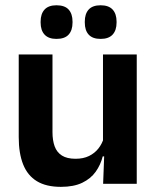

<svg xmlns="http://www.w3.org/2000/svg" viewBox="-20 -697 594 728"><path d="M179 -490.5V-195.5Q179 -165 187.2 -142.2Q195.5 -119.5 214.8 -107.2Q234 -95 266.5 -95Q296 -95 317.5 -105.5Q339 -116 353 -133.8Q367 -151.5 373.5 -173.5L393.5 -104H369.5Q361.5 -72 342.8 -45.8Q324 -19.5 291.8 -4Q259.5 11.5 211 11.5Q155 11.5 119.8 -10Q84.5 -31.5 67.8 -73.5Q51 -115.5 51 -177V-490.5ZM498.5 -490.5V0H371L375.5 -119L370.5 -129.5V-490.5ZM194 -549.5Q164 -549.5 149 -565.8Q134 -582 134 -611.5V-615Q134 -644.5 149 -660.8Q164 -677 194 -677Q225.5 -677 240.2 -660.8Q255 -644.5 255 -615V-611.5Q255 -582 240.2 -565.8Q225.5 -549.5 194 -549.5ZM361.5 -549.5Q331 -549.5 316.2 -565.8Q301.5 -582 301.5 -611.5V-615Q301.5 -644.5 316.2 -660.8Q331 -677 361.5 -677Q392 -677 407 -660.8Q422 -644.5 422 -615V-611.5Q422 -582 407 -565.8Q392 -549.5 361.5 -549.5Z"/></svg>

Font: Anek Telugu SemiBold
Style: Regular
Weight: 600
Designer: Omkar Bhoir (Telugu), Yesha Goshar (Latin)
Foundry: Ek Type
Version: Version 1.003